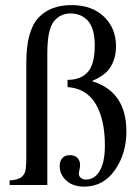

<svg xmlns="http://www.w3.org/2000/svg" viewBox="-20 -714 540 741"><path d="M17.1 0V-17.6Q46.4 -20 58.8 -27.8Q71.3 -35.6 76.4 -49.6Q81.5 -63.5 81.5 -109.9V-471.7Q81.5 -593.3 127 -644Q172.4 -694.3 255.9 -694.3Q335 -694.3 381.3 -649.7Q427.7 -605 427.7 -535.6Q427.7 -483.9 401.4 -447.8Q381.8 -421.4 334.5 -400.9Q400.4 -381.3 434.1 -333Q467.8 -284.7 467.8 -206.1Q467.8 -121.1 423.3 -57.4Q378.9 6.3 304.2 6.3Q261.7 6.3 236.1 -17.1Q210.4 -40.5 210.4 -72.8Q210.4 -93.3 220.9 -104.2Q231.4 -115.2 249 -115.2Q268.1 -115.2 278.6 -104.7Q289.1 -94.2 289.1 -76.7Q289.1 -68.8 287.1 -60.5Q284.2 -48.8 284.2 -43.5Q284.2 -34.7 291.5 -27.8Q298.8 -21 311.5 -21Q340.8 -21 359.9 -46.9Q384.8 -81.1 384.8 -152.3Q384.8 -253.9 348.9 -313.5Q313 -373 240.7 -377.9V-405.8Q292.5 -405.8 319.1 -436.3Q345.7 -466.8 345.7 -538.1Q345.7 -603.5 320.1 -632.8Q294.4 -662.1 252 -662.1Q212.4 -662.1 187.5 -630.9Q162.6 -599.6 162.6 -506.3V0Z"/></svg>

Font: Jameel Khushkhat-L
Style: Regular
Weight: 400
Version: Version 3.5